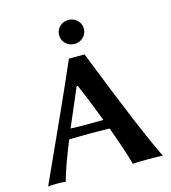

<svg xmlns="http://www.w3.org/2000/svg" viewBox="-124 -961 950 1065"><g transform="rotate(-15 350.5 -429.0)"><path d="M411.6 -274.9Q363.3 -401.9 323.2 -494.1H316.9L223.6 -275.9Q266.1 -273.9 328.1 -273.9Q359.4 -273.9 411.6 -274.9ZM200.2 -219.2Q141.6 -74.7 121.1 2.9Q108.9 0 76.2 0Q32.2 0 20 2.9Q231 -458 314.9 -652.8H404.8Q599.6 -156.7 679.2 2.9Q662.1 0 587.9 0Q523.9 0 506.8 2.9Q482.9 -83.5 432.6 -219.7Q372.1 -221.2 333 -221.2Q276.4 -221.2 200.2 -219.2ZM316.4 -743.2Q295.9 -763.2 295.9 -792Q295.9 -820.8 316.4 -840.8Q336.9 -860.8 366.9 -860.8Q397 -860.8 417.5 -840.8Q438 -820.8 438 -792Q438 -763.2 417.5 -743.2Q397 -723.1 366.9 -723.1Q336.9 -723.1 316.4 -743.2Z"/></g></svg>

Font: Linux Biolinum
Style: Bold
Weight: 700
Designer: Philipp H. Poll
Foundry: Philipp H. Poll
Version: Version 1.3.2 ; ttfautohint (v0.9)